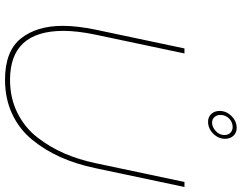

<svg xmlns="http://www.w3.org/2000/svg" viewBox="-119 -839 963 765"><g transform="rotate(90 362.5 -456.5)"><path d="M490 -918Q509 -918 521 -905Q533 -892 533 -872Q533 -845 512.5 -824.5Q492 -804 465 -804Q446 -804 434 -817Q422 -830 422 -850Q422 -877 442.5 -897.5Q463 -918 490 -918ZM438 -853Q438 -839 446.5 -829.5Q455 -820 469 -820Q486 -820 502 -834.5Q518 -849 518 -869Q518 -884 509 -893Q500 -902 486 -902Q467 -902 452.5 -888Q438 -874 438 -853ZM83 -225Q83 -282 98 -355L173 -710H193L118 -355Q103 -283 103 -228Q103 -15 298 -15Q371 -15 430 -44.5Q489 -74 528 -124.5Q567 -175 591.5 -232Q616 -289 630 -355L705 -710H725L650 -355Q634 -279 606.5 -217Q579 -155 537 -103.5Q495 -52 434 -23.5Q373 5 298 5Q184 5 133.5 -58Q83 -121 83 -225Z"/></g></svg>

Font: Raleway-v4020 Thin
Style: Italic
Weight: 250
Italic angle: -12°
Designer: Matt McInerney, Pablo Impallari, Rodrigo Fuenzalida
Foundry: Matt McInerney, Pablo Impallari, Rodrigo Fuenzalida
Version: Version 4.020;PS 004.020;hotconv 1.0.88;makeotf.lib2.5.64775